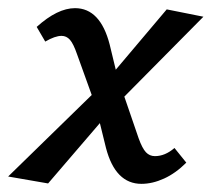

<svg xmlns="http://www.w3.org/2000/svg" viewBox="-40 -445 519 471"><path d="M388 -82 417 -46Q391 -20 362.5 -7Q334 6 307 6Q243 6 220 -82L205 -143L78 5L-20 -12L185 -212L149 -312Q140 -338 131.5 -347.5Q123 -357 111 -357Q95 -357 71 -343L50 -379Q101 -425 144 -425Q206 -425 229 -336L244 -274L369 -422L459 -404L265 -208L300 -106Q309 -81 318 -71.5Q327 -62 340 -62Q365 -62 388 -82Z"/></svg>

Font: Ysabeau Semibold
Style: Italic
Weight: 600
Italic angle: -12°
Designer: Christian Thalmann (Catharsis Fonts)
Version: Version 0.003